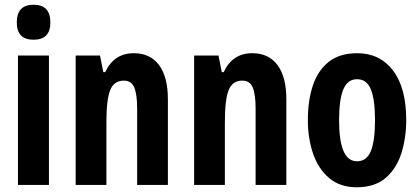

<svg xmlns="http://www.w3.org/2000/svg" viewBox="-20 -782 1774 812"><path d="M122 -762Q193 -762 193 -687Q193 -614 122 -614Q51 -614 51 -687Q51 -762 122 -762ZM187 -547V0H56V-547Z M546 -557Q615 -557 652.5 -507Q690 -457 690 -362V0H560V-324Q560 -382 548 -411.5Q536 -441 504 -441Q462 -441 446 -401Q430 -361 430 -263V0H300V-547H403L417 -477H425Q462 -557 546 -557Z M1047 -557Q1116 -557 1153.5 -507Q1191 -457 1191 -362V0H1061V-324Q1061 -382 1049 -411.5Q1037 -441 1005 -441Q963 -441 947 -401Q931 -361 931 -263V0H801V-547H904L918 -477H926Q963 -557 1047 -557Z M1698 -274Q1698 -199 1677.5 -134Q1657 -69 1611 -29.5Q1565 10 1489 10Q1418 10 1372 -29Q1326 -68 1304 -132.5Q1282 -197 1282 -274Q1282 -358 1303.5 -421.5Q1325 -485 1371 -521Q1417 -557 1491 -557Q1586 -557 1642 -484Q1698 -411 1698 -274ZM1414 -273Q1414 -188 1432.5 -144Q1451 -100 1490 -100Q1531 -100 1548.5 -143.5Q1566 -187 1566 -274Q1566 -361 1548.5 -404Q1531 -447 1490 -447Q1450 -447 1432 -404Q1414 -361 1414 -273Z"/></svg>

Font: Noto Sans Khmer UI ExtraCondensed
Style: Bold
Weight: 700
Width: 2
Designer: Danh Hong and the Monotype Design Team
Foundry: Monotype Imaging Inc.
Version: Version 2.002; ttfautohint (v1.8.4.7-5d5b)